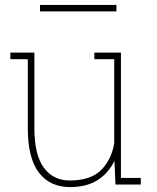

<svg xmlns="http://www.w3.org/2000/svg" viewBox="-20 -739 627 769"><path d="M260.3 10.3Q180.2 10.3 135.7 -47.6Q91.3 -105.5 91.3 -227.1V-502H21.5V-528.3H117.7V-226.1Q117.7 -118.7 155.5 -67.4Q193.4 -16.1 259.3 -16.1Q341.8 -16.1 383.5 -56.6Q425.3 -97.2 437.5 -164.1V-502H357.9V-528.3H464.4V-26.4H543.9V0H442.4L438.5 -94.7Q413.6 -44.4 369.9 -17.1Q326.2 10.3 260.3 10.3ZM140.1 -693.4V-719.2H446.3V-693.4Z"/></svg>

Font: Roboto Slab Thin
Style: Regular
Weight: 100
Designer: Google
Version: Version 2.000; ttfautohint (v1.8.1.43-b0c9)